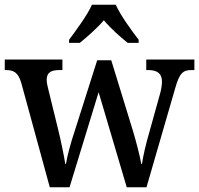

<svg xmlns="http://www.w3.org/2000/svg" viewBox="-20 -786 836 806"><path d="M270 -619V-606H315C347 -632 388 -668 416 -701C443 -668 485 -631 516 -606H562V-619C533 -657 486 -721 466 -766H366C346 -721 298 -657 270 -619ZM69 -439 189 0H272L394 -399L512 0H595L715 -414C733 -479 748 -492 784 -492H796V-536H594V-492H601C641 -492 660 -477 660 -443C660 -432 657 -410 652 -393L608 -235C591 -177 581 -131 576 -98H573C568 -129 551 -194 538 -237L447 -533H388L293 -234C278 -190 262 -131 257 -98H254C249 -131 235 -199 223 -247L184 -406C180 -421 176 -439 176 -450C176 -483 195 -492 232 -492H242V-536H0V-492H3C39 -492 56 -481 69 -439Z"/></svg>

Font: Noto Serif Hebrew SemiCondensed Medium
Style: Regular
Weight: 500
Width: 4
Designer: Monotype Design Team
Foundry: Monotype Imaging Inc.
Version: Version 2.004